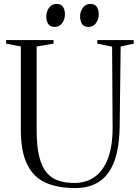

<svg xmlns="http://www.w3.org/2000/svg" viewBox="-20 -947 710 977"><path d="M363 10Q271.5 10 210 -18.5Q148.5 -47 117.2 -112.5Q86 -178 86 -288.5V-710.5L11 -725V-743H252.5V-725L166.5 -710.5V-284Q166.5 -201 180 -148.5Q193.5 -96 218.8 -67Q244 -38 279.5 -27Q315 -16 359 -16Q419 -16 462.5 -47.2Q506 -78.5 529.8 -141.8Q553.5 -205 553 -301L550.5 -709.5L475 -725V-743H660.5V-725L594 -710.5L589 -305Q588 -223.5 573.2 -164Q558.5 -104.5 530 -66Q501.5 -27.5 459.8 -8.8Q418 10 363 10ZM258.5 -810Q234.5 -810 225 -825.8Q215.5 -841.5 215.5 -863.5Q215.5 -888.5 229.8 -907.8Q244 -927 266.5 -927H267.5Q292 -927 301.2 -911.2Q310.5 -895.5 310.5 -873.5Q310.5 -848.5 296.2 -829.2Q282 -810 259.5 -810ZM430.5 -810Q406.5 -810 397 -825.8Q387.5 -841.5 387.5 -863.5Q387.5 -888.5 401.8 -907.8Q416 -927 438.5 -927H439.5Q463.5 -927 473 -911.2Q482.5 -895.5 482.5 -873.5Q482.5 -848.5 468.2 -829.2Q454 -810 431.5 -810Z"/></svg>

Font: Merriweather 144pt Light
Style: Regular
Weight: 300
Version: Version 2.100